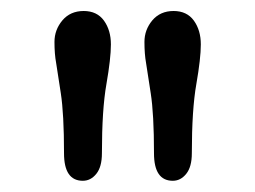

<svg xmlns="http://www.w3.org/2000/svg" viewBox="-20 -798 457 344"><path d="M128.4 -474.1Q94.7 -474.1 94.7 -523.4Q94.7 -593.8 88.9 -631.3L80.6 -685.1Q77.6 -701.2 77.6 -722.9Q77.6 -744.6 91.8 -761.5Q106 -778.3 129.9 -778.3Q153.8 -778.3 166.3 -761Q178.7 -743.7 178.7 -718.5Q178.7 -693.4 170.7 -647.5Q162.6 -601.6 162.6 -523.4Q162.6 -499 152.6 -486.6Q142.6 -474.1 128.4 -474.1ZM289.6 -474.1Q255.9 -474.1 255.9 -523.4Q255.9 -593.8 250 -631.3L241.7 -685.1Q238.8 -701.2 238.8 -722.9Q238.8 -744.6 252.9 -761.5Q267.1 -778.3 291 -778.3Q314.9 -778.3 327.4 -761Q339.8 -743.7 339.8 -718.5Q339.8 -693.4 331.8 -647.5Q323.7 -601.6 323.7 -523.4Q323.7 -499 313.7 -486.6Q303.7 -474.1 289.6 -474.1Z"/></svg>

Font: Oldenburg
Style: Regular
Weight: 400
Designer: Nicole Fally
Foundry: Nicole Fally
Version: Version 1.001